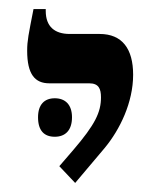

<svg xmlns="http://www.w3.org/2000/svg" viewBox="-20 -667 364 424"><path d="M146 -263 211 -340C245 -381 274 -441 274 -502C274 -559 250 -592 200 -592H134C101 -592 81 -608 81 -643V-647H54C43 -591 40 -577 40 -555C40 -503 57 -483 89 -483H177C198 -483 203 -471 203 -452C203 -419 190 -392 142 -336L111 -300ZM64 -408C64 -378 78 -365 101 -365C124 -365 139 -379 139 -408C139 -436 124 -450 101 -450C78 -450 64 -436 64 -408Z"/></svg>

Font: Noto Serif Hebrew
Style: Regular
Weight: 400
Designer: Monotype Design Team
Foundry: Monotype Imaging Inc.
Version: Version 1.901